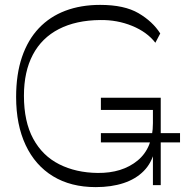

<svg xmlns="http://www.w3.org/2000/svg" viewBox="-20 -758 757 786"><path d="M372 8Q270 8 197 -36.5Q124 -81 85 -164Q46 -247 46 -361Q46 -454 70 -524.5Q94 -595 139 -642.5Q184 -690 247.5 -714Q311 -738 390 -738Q489 -738 547 -704Q605 -670 636 -621L616 -583Q582 -627 521 -652Q460 -677 390 -676Q291 -675 221 -639Q151 -603 114.5 -534Q78 -465 78 -366Q78 -260 116 -190Q154 -120 222.5 -85.5Q291 -51 380 -50Q480 -49 543 -100.5Q606 -152 606 -254V-333L632 -308H393V-358H638V0H606V-151L612 -139Q601 -91 568.5 -58Q536 -25 486 -8.5Q436 8 372 8ZM393 -175V-213H717V-175Z"/></svg>

Font: Savate ExtraLight
Style: Regular
Weight: 200
Designer: Max Esnée
Foundry: Plomb Type
Version: Version 2.000